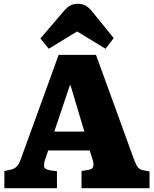

<svg xmlns="http://www.w3.org/2000/svg" viewBox="-20 -988 808 1008"><path d="M3 0V-90L39 -98Q58 -103 69 -115Q80 -127 89 -152L288 -700H484L685 -147Q696 -118 705 -108Q714 -98 733 -94L765 -88V0H408V-90L448 -97Q480 -102 467 -147L451 -198H233L217 -151Q210 -131 211.5 -115Q213 -99 242 -94L279 -89V0ZM265 -297H423L350 -541H347ZM236 -732 192 -786 311 -925Q332 -950 348.5 -959Q365 -968 389 -968Q410 -968 427.5 -959.5Q445 -951 466 -925L577 -788L534 -732L385 -823Z"/></svg>

Font: Literata 12pt ExtraBold
Style: Regular
Weight: 800
Designer: Latin by Veronika Burian and Jose Scaglione. Greek by Irene Vlachou. Cyrillic by Vera Evstafieva.
Foundry: TypeTogether
Version: Version 3.002